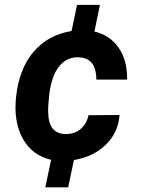

<svg xmlns="http://www.w3.org/2000/svg" viewBox="-20 -664 603 803"><path d="M252.9 -103.5Q291 -102.5 316.9 -124.3Q342.8 -146 350.1 -182.1L480 -183.1Q474.6 -109.4 422.6 -58.8Q370.6 -8.3 289.1 5.4L265.1 119.6H169.4L193.8 4.4Q113.8 -14.2 75.2 -84.5Q36.6 -154.8 46.9 -255.4Q59.1 -375.5 120.1 -447Q181.2 -518.6 279.3 -534.2L302.2 -643.6H397.9L375 -532.2Q439.9 -516.6 476.3 -464.1Q512.7 -411.6 511.7 -331.1H382.8L382.3 -347.7Q376 -421.4 310.5 -424.3Q261.2 -426.8 228.8 -388.2Q196.3 -349.6 186 -269.5Q180.2 -215.8 181.6 -190.9Q184.1 -105 252.9 -103.5Z"/></svg>

Font: RobotoInd
Style: Bold Italic
Weight: 700
Italic angle: -12°
Designer: Google
Version: Version 2.001150; 2014